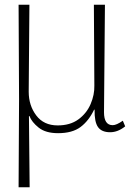

<svg xmlns="http://www.w3.org/2000/svg" viewBox="-20 -556 573 816"><path d="M59 240 61 -134 59 -536H105L102 -166Q102 -108 134 -65.5Q166 -23 225 -23Q278 -23 313 -48.5Q348 -74 365 -113.5Q382 -153 381 -193L379 -536H426L422 -79Q422 -24 459 -24Q475 -24 502 -43L512 -19Q481 6 448 6Q412 6 396.5 -16Q381 -38 382 -90H380Q357 -42 322 -16Q287 10 227 10Q174 10 144.5 -13.5Q115 -37 105 -63H103L106 240Z"/></svg>

Font: Noto Serif ExtraLight
Style: Regular
Weight: 200
Designer: Monotype Design Team
Foundry: Monotype Imaging Inc.
Version: Version 2.015; ttfautohint (v1.8.4.7-5d5b)